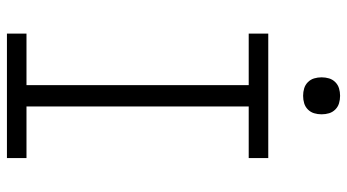

<svg xmlns="http://www.w3.org/2000/svg" viewBox="-238 -738 977 540"><g transform="rotate(90 250.0 -468.5)"><path d="M75 0V-55H220V-680H75V-735H425V-680H280V-55H425V0ZM250 -833Q239 -833 229 -836Q219 -839 211.5 -846.5Q204 -854 201 -864Q198 -874 198 -885Q198 -896 201 -906Q204 -916 211.5 -923.5Q219 -931 229 -934Q239 -937 250 -937Q261 -937 271 -934Q281 -931 288.5 -923.5Q296 -916 299 -906Q302 -896 302 -885Q302 -874 299 -864Q296 -854 288.5 -846.5Q281 -839 271 -836Q261 -833 250 -833Z"/></g></svg>

Font: Iosevka SS18 Light
Style: Regular
Weight: 300
Monospace: yes
Designer: Belleve Invis
Foundry: Belleve Invis
Version: Version 25.1.1; ttfautohint (v1.8.4)